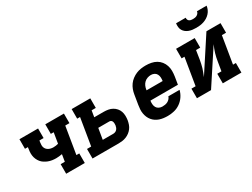

<svg xmlns="http://www.w3.org/2000/svg" viewBox="-56 -1327 2512 1911"><g transform="rotate(-30 1200.0 -371.0)"><path d="M296 0V-110H344L357 -190Q340 -187 322 -185Q304 -183 287 -183Q264 -183 241.5 -186.5Q219 -190 198.5 -198Q178 -206 159.5 -218Q141 -230 127.5 -246.5Q114 -263 105 -283.5Q96 -304 93 -326Q90 -348 92 -371.5Q94 -395 98 -418V-420H65V-530H279V-420H231L228 -400Q226 -385 225.5 -370.5Q225 -356 229.5 -343Q234 -330 243 -320Q252 -310 264 -303.5Q276 -297 290.5 -294Q305 -291 319 -291Q333 -291 347 -293Q361 -295 375 -299L395 -420H362V-530H576V-420H528L477 -110H510V0Z M599 0V-110H647L698 -420H665V-530H879V-420H831L819 -347H928Q954 -347 979 -342.5Q1004 -338 1025.5 -326Q1047 -314 1063 -295.5Q1079 -277 1087 -254Q1095 -231 1095.5 -204.5Q1096 -178 1092 -153Q1088 -131 1080.5 -109.5Q1073 -88 1059 -69.5Q1045 -51 1026.5 -37Q1008 -23 986.5 -14.5Q965 -6 943 -3Q921 0 900 0ZM900 -110Q911 -110 922.5 -114Q934 -118 942.5 -127Q951 -136 955.5 -147Q960 -158 962 -170Q963 -181 963 -192Q963 -203 959.5 -213.5Q956 -224 947.5 -230Q939 -236 928 -236H801L780 -110Z M1461 8Q1437 8 1413 5Q1389 2 1367 -5.5Q1345 -13 1326.5 -25.5Q1308 -38 1293.5 -55.5Q1279 -73 1270 -94Q1261 -115 1257 -138.5Q1253 -162 1254.5 -186Q1256 -210 1260 -234L1278 -344Q1282 -371 1292 -398Q1302 -425 1319 -448.5Q1336 -472 1360 -490Q1384 -508 1410.5 -519Q1437 -530 1464.5 -534Q1492 -538 1519 -538Q1551 -538 1582 -532Q1613 -526 1639 -511Q1665 -496 1683.5 -472.5Q1702 -449 1711.5 -420Q1721 -391 1721 -359.5Q1721 -328 1716 -296L1702 -211H1386Q1383 -191 1384.5 -170.5Q1386 -150 1395.5 -133.5Q1405 -117 1423 -108.5Q1441 -100 1461 -100Q1476 -100 1491.5 -102.5Q1507 -105 1521 -112Q1535 -119 1546.5 -131.5Q1558 -144 1562 -159H1691Q1682 -122 1660 -89Q1638 -56 1605.5 -33Q1573 -10 1535.5 -1Q1498 8 1461 8ZM1404 -319H1589Q1592 -339 1591 -359Q1590 -379 1581 -396Q1572 -413 1554.5 -421.5Q1537 -430 1517 -430Q1497 -430 1476.5 -423Q1456 -416 1440.5 -401Q1425 -386 1416.5 -366.5Q1408 -347 1405 -326Z M1799 0V-110H1847L1898 -420H1865V-530H2079V-420H2031L2015 -318Q2011 -296 2006.5 -274.5Q2002 -253 1995.5 -231.5Q1989 -210 1980.5 -189Q1972 -168 1964 -147L2214 -530H2376V-420H2328L2277 -110H2310V0H2096V-110H2144L2161 -212Q2164 -234 2169 -255.5Q2174 -277 2180 -298.5Q2186 -320 2194.5 -341Q2203 -362 2212 -383L1961 0ZM2145 -610Q2124 -610 2103 -612.5Q2082 -615 2063 -622Q2044 -629 2028.5 -641Q2013 -653 2003 -670Q1993 -687 1991 -708Q1989 -729 1992 -750H2103Q2101 -739 2105 -728.5Q2109 -718 2117.5 -712Q2126 -706 2137.5 -704Q2149 -702 2160 -702Q2171 -702 2183 -704Q2195 -706 2205.5 -712Q2216 -718 2223.5 -728Q2231 -738 2232 -750H2343Q2340 -728 2331 -707.5Q2322 -687 2306.5 -670Q2291 -653 2271.5 -641Q2252 -629 2230.5 -622Q2209 -615 2187.5 -612.5Q2166 -610 2145 -610Z"/></g></svg>

Font: Iosevka Curly Slab XBdExObl
Style: Regular
Weight: 800
Width: 7
Italic angle: -9°
Monospace: yes
Designer: Belleve Invis
Foundry: Belleve Invis
Version: Version 11.1.0; ttfautohint (v1.8.3)